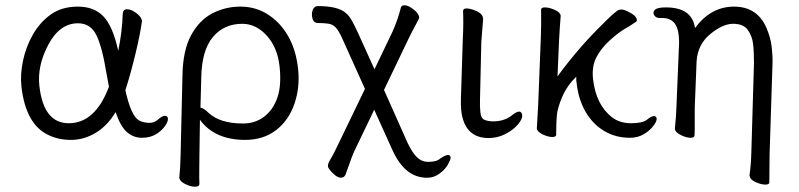

<svg xmlns="http://www.w3.org/2000/svg" viewBox="-20 -511 3022 726"><path d="M454 -170Q475 -74 505 -56Q519 -48 540.5 -46.5Q562 -45 577.5 -59Q593 -73 603.5 -73Q614 -73 615 -62.5Q616 -52 604 -34.5Q592 -17 570 -3.5Q548 10 516.5 10Q485 10 460.5 -11Q436 -32 417 -87Q386 -35 341.5 -8.5Q297 18 248 18Q199 18 160 -2Q77 -43 61 -184Q56 -229 67 -281.5Q78 -334 104.5 -380.5Q131 -427 172.5 -456.5Q214 -486 275 -486Q336 -486 371.5 -448.5Q407 -411 427 -319Q442 -390 444 -458Q445 -476 460.5 -476Q476 -476 495.5 -461.5Q515 -447 517 -432Q510 -381 491.5 -304.5Q473 -228 454 -170ZM240 -45Q340 -45 392 -183Q387 -209 382 -237Q366 -335 344 -379Q322 -423 275 -423Q206 -423 163 -342.5Q120 -262 129 -185Q145 -45 240 -45Z M907 18Q792 18 736 -58L734 79Q734 88 733.5 126.5Q733 165 734 184Q734 195 717.5 195Q701 195 680.5 185Q660 175 658 161V158Q662 125 663 71L670 -229Q672 -322 703 -378.5Q734 -435 783 -460.5Q832 -486 889.5 -486Q947 -486 993.5 -456Q1040 -426 1069.5 -374.5Q1099 -323 1107 -252.5Q1115 -182 1093.5 -119Q1072 -56 1024 -19Q976 18 907 18ZM738 -104Q748 -104 769 -84Q812 -44 899 -44Q945 -44 979 -70Q1013 -96 1029 -142.5Q1045 -189 1037 -260.5Q1029 -332 988.5 -376.5Q948 -421 896 -421Q827 -421 785 -371Q743 -321 741 -218Z M1182 -424Q1163 -424 1160 -449Q1158 -463 1163.5 -475.5Q1169 -488 1182 -488Q1255 -488 1285 -464Q1301 -451 1311.5 -431.5Q1322 -412 1334 -386L1396 -249L1465 -393Q1484 -436 1496 -483Q1498 -491 1510.5 -491Q1523 -491 1543 -476Q1563 -461 1565 -446Q1566 -442 1552 -417Q1538 -392 1526 -367L1432 -171L1521 29Q1540 68 1557 84Q1574 100 1595 101Q1630 102 1644 89Q1664 75 1673.5 75Q1683 75 1684 85Q1684 92 1674 110.5Q1664 129 1642.5 145Q1621 161 1597 161H1594Q1512 161 1465 59L1395 -96L1321 58Q1312 76 1287 148Q1282 161 1269 161Q1256 161 1238.5 144Q1221 127 1220 117.5Q1219 108 1230 90.5Q1241 73 1265 22L1360 -175L1273 -368Q1260 -396 1249 -407.5Q1238 -419 1221.5 -421.5Q1205 -424 1182 -424Z M1730 -364Q1733 -419 1731 -470Q1732 -479 1743.5 -479Q1755 -479 1770 -474Q1804 -462 1806 -444L1807 -441L1800 -353L1795 -135Q1794 -109 1796.5 -85.5Q1799 -62 1814 -57Q1829 -52 1844 -52Q1888 -52 1917 -76Q1933 -89 1943 -89Q1953 -89 1954.5 -75Q1956 -61 1938 -40Q1920 -19 1890.5 -4Q1861 11 1828 11Q1736 11 1724 -93Q1722 -117 1723 -143Z M2010 -27 2015 -115 2025 -369Q2027 -422 2026 -475Q2026 -483 2041 -483Q2056 -483 2077 -474Q2098 -465 2100 -452V-449Q2097 -414 2094 -360L2088 -222Q2169 -333 2263 -424Q2292 -454 2316 -472Q2321 -475 2330 -475Q2339 -475 2353 -468Q2387 -452 2388 -436Q2389 -431 2384 -428Q2364 -414 2342 -401.5Q2320 -389 2287 -359.5Q2254 -330 2235.5 -295Q2217 -260 2222.5 -211.5Q2228 -163 2246 -127Q2264 -91 2293.5 -68Q2323 -45 2366.5 -45Q2410 -45 2426.5 -58.5Q2443 -72 2452.5 -72Q2462 -72 2463 -62.5Q2464 -53 2451 -35.5Q2438 -18 2415 -4Q2392 10 2362 10Q2308 10 2265 -15.5Q2222 -41 2195 -87Q2168 -133 2161 -192L2159 -207Q2159 -214 2159 -221Q2124 -187 2106 -145Q2088 -103 2085.5 -74.5Q2083 -46 2083 -1Q2083 7 2068 7Q2053 7 2032.5 -2.5Q2012 -12 2010 -25Z M2451 -461Q2449 -483 2498 -483Q2597 -483 2608 -405Q2668 -486 2755.5 -486Q2843 -486 2878 -406Q2894 -369 2898 -333.5Q2902 -298 2901 -270L2890 73L2889 179Q2889 187 2873.5 187Q2858 187 2837 177.5Q2816 168 2815 155L2814 152Q2820 111 2821 65L2831 -274Q2831 -316 2827.5 -345.5Q2824 -375 2807.5 -398Q2791 -421 2752 -421Q2713 -421 2665.5 -382Q2618 -343 2614 -279L2607 -104Q2607 -95 2607 -74Q2607 -53 2607 -31.5Q2607 -10 2606 1Q2606 10 2591 10Q2576 10 2555 0Q2534 -10 2532 -23V-26Q2537 -73 2538 -112L2547 -330Q2549 -354 2546 -380Q2539 -443 2484 -443H2474Q2464 -443 2458 -448.5Q2452 -454 2451 -461Z"/></svg>

Font: ToneOZ-Pinyin-WenKai-Regular
Style: Regular
Weight: 400
Designer: Fontworks Inc.
Foundry: ToneOZ
Version: Version 0.240331